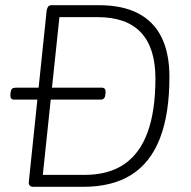

<svg xmlns="http://www.w3.org/2000/svg" viewBox="-20 -720 735 740"><path d="M34 -336Q19 -336 20 -355L21 -363Q22 -374 26.5 -378Q31 -382 40 -382H373Q388 -382 387 -363L386 -355Q385 -345 380.5 -340.5Q376 -336 367 -336ZM109 0Q99 0 94.5 -5Q90 -10 91 -19L160 -681Q162 -690 166 -695Q170 -700 180 -700H361Q452 -700 512.5 -668.5Q573 -637 603 -575.5Q633 -514 633 -424Q633 -281 596.5 -187Q560 -93 486.5 -46.5Q413 0 301 0ZM145 -46H306Q398 -46 458.5 -87Q519 -128 549 -210.5Q579 -293 579 -418Q579 -535 523.5 -594.5Q468 -654 356 -654H209Z"/></svg>

Font: Asap ExtraLight
Style: Italic
Weight: 250
Italic angle: -6°
Version: Version 3.001